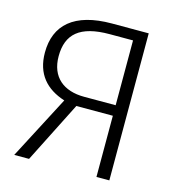

<svg xmlns="http://www.w3.org/2000/svg" viewBox="-103 -775 800 864"><g transform="rotate(15 297.0 -342.5)"><path d="M313 -685C137 -685 55 -609 55 -481C55 -381 108 -323 195 -295L41 0H110L254 -285H424V0H484V-685ZM277 -334C181 -334 119 -384 119 -481C119 -584 177 -636 315 -636H424V-334Z"/></g></svg>

Font: FiraGO Light
Style: Regular
Weight: 300
Designer: bBox Type
Foundry: bBox Type GmbH
Version: Version 1.001;PS 001.001;hotconv 1.0.88;makeotf.lib2.5.64775